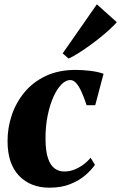

<svg xmlns="http://www.w3.org/2000/svg" viewBox="-20 -859 562 890"><path d="M209.5 11Q121.5 11 68.5 -44Q15.5 -99 15 -203.5Q14.5 -264.5 34 -323.5Q53.5 -382.5 93 -430.5Q132.5 -478.5 192 -506.8Q251.5 -535 331 -535Q360.5 -535 397.2 -530.8Q434 -526.5 460 -517L421.5 -371.5H381.5Q369 -409 357 -435Q345 -461 332.5 -474.5Q320 -488 305 -488Q285.5 -488 265.2 -468Q245 -448 228.2 -411.2Q211.5 -374.5 201 -324Q190.5 -273.5 191 -212.5Q191.5 -157 202.8 -124.5Q214 -92 233.5 -78Q253 -64 278 -64Q304 -64 327.5 -74Q351 -84 369.8 -98.5Q388.5 -113 400 -128L420 -95Q404.5 -72 376 -47.2Q347.5 -22.5 306.2 -5.8Q265 11 209.5 11ZM270.5 -611.5 429 -839 521.5 -756Q509 -742 488.5 -723Q468 -704 442.8 -683.8Q417.5 -663.5 391.2 -644.8Q365 -626 340.5 -610.8Q316 -595.5 298 -587.5Z"/></svg>

Font: Merriweather 96pt Black
Style: Italic
Weight: 900
Italic angle: -7.8°
Version: Version 2.101